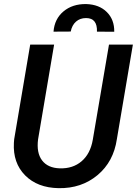

<svg xmlns="http://www.w3.org/2000/svg" viewBox="-20 -935 688 965"><path d="M647.9 -710.9 567.4 -235.8Q550.8 -122.1 470 -54.7Q389.2 12.7 274.4 10.7Q168 8.8 106.2 -53.7Q44.4 -116.2 49.8 -216.8L51.3 -235.4L131.8 -710.9H252L171.4 -234.9Q162.6 -167 191.4 -128.9Q220.2 -90.8 280.3 -88.9Q346.2 -86.9 390.1 -124.5Q434.1 -162.1 446.3 -232.4L527.8 -710.9ZM467.3 -775.9Q469.7 -844.2 412.6 -844.2Q382.3 -844.2 362.1 -826.4Q341.8 -808.6 335.4 -776.4L249 -775.9Q253.9 -839.8 299.1 -877.7Q344.2 -915.5 413.1 -914.6Q478.5 -912.6 516.8 -874.5Q555.2 -836.4 554.2 -775.4Z"/></svg>

Font: Roboto Medium
Style: Italic
Weight: 500
Italic angle: -12°
Designer: Google
Version: Version 2.134; 2016